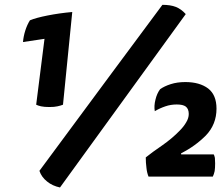

<svg xmlns="http://www.w3.org/2000/svg" viewBox="-20 -746 945 811"><path d="M764.6 -686.5Q745.1 -708 722.7 -716.8Q700.2 -725.6 666 -725.6Q492.2 -492.2 146.5 -24.4Q155.3 2 178.7 20.5Q201.2 39.1 233.4 45.9Q410.2 -198.2 764.6 -686.5ZM132.8 -303.7Q140.6 -299.8 153.3 -296.9Q167 -293.9 188.5 -293.9Q210 -293.9 222.7 -296.9Q236.3 -299.8 246.1 -303.7Q258.8 -434.6 285.2 -695.3Q230.5 -690.4 181.6 -680.7Q131.8 -670.9 106.4 -660.2Q94.7 -641.6 86.9 -617.2Q79.1 -592.8 77.1 -568.4Q107.4 -572.3 168 -582Q159.2 -512.7 132.8 -303.7ZM656.2 -369.1Q642.6 -350.6 636.7 -325.2Q629.9 -298.8 633.8 -276.4Q655.3 -289.1 678.7 -296.9Q701.2 -304.7 726.6 -304.7Q752.9 -304.7 764.6 -295.9Q777.3 -286.1 777.3 -264.6Q777.3 -247.1 766.6 -229.5Q755.9 -210.9 738.3 -193.4Q707 -161.1 665 -131.8Q622.1 -102.5 595.7 -81.1Q595.7 -58.6 598.6 -37.1Q600.6 -16.6 607.4 0Q697.3 0 878.9 0Q883.8 -9.8 886.7 -23.4Q888.7 -36.1 888.7 -55.7Q888.7 -69.3 887.7 -79.1Q885.7 -88.9 882.8 -93.8Q836.9 -93.8 745.1 -93.8Q745.1 -95.7 745.1 -98.6Q803.7 -127.9 849.6 -173.8Q894.5 -220.7 894.5 -287.1Q894.5 -344.7 859.4 -372.1Q823.2 -399.4 762.7 -399.4Q728.5 -399.4 701.2 -390.6Q673.8 -381.8 656.2 -369.1Z"/></svg>

Font: cl
Style: Bold Italic
Weight: 400
Designer: Mitja Miklavcic
Version: Version 7.504; 2011; Build 1022